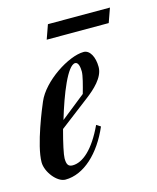

<svg xmlns="http://www.w3.org/2000/svg" viewBox="-134 -560 515 628"><g transform="rotate(-15 123.5 -246.0)"><path d="M11 7C74 7 133 -49 168 -131L154 -140C119 -65 80 -32 46 -32C30 -32 26 -42 26 -61C26 -73 34 -111 46 -155L148 -233C174 -253 211 -285 211 -321C211 -355 197 -381 176 -381C125 -381 32 -321 6 -259C-1 -243 -50 -126 -50 -68C-50 -35 -17 7 11 7ZM140 -353C151 -353 154 -335 154 -321C154 -307 146 -277 138 -249L55 -183C79 -264 114 -353 140 -353ZM70 -451H280L297 -499H87Z"/></g></svg>

Font: Romanesco
Style: Regular
Weight: 400
Designer: Astigmatic (AOETI)
Foundry: Astigmatic (AOETI)
Version: Version 1.000